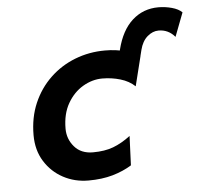

<svg xmlns="http://www.w3.org/2000/svg" viewBox="-49 -708 812 772"><g transform="rotate(-5 356.5 -322.5)"><path d="M712.9 -628.4 676.3 -532.7Q649.9 -564 610.4 -564Q586.4 -564 565.2 -545.7Q543.9 -527.3 535.2 -492.7L508.8 -386.7L428.7 -418L449.2 -501Q468.3 -578.1 512.5 -617.7Q556.6 -657.2 617.7 -657.2Q645 -657.2 671.9 -649.9Q698.7 -642.6 712.9 -628.4ZM529.3 -468.3 499.5 -348.6Q475.6 -371.1 440.7 -381.3Q405.8 -391.6 368.2 -391.6Q327.6 -391.6 289.8 -369.4Q252 -347.2 227.8 -305.2Q203.6 -263.2 203.6 -203.1Q203.6 -161.6 230.5 -130.4Q257.3 -99.1 305.2 -99.1Q353 -99.1 387.5 -112.1Q421.9 -125 457.5 -151.9L452.6 -33.7Q418.9 -12.7 375.7 -0.2Q332.5 12.2 277.8 12.2Q222.2 12.2 175.8 -12.7Q129.4 -37.6 101.3 -82.8Q73.2 -127.9 73.2 -188.5Q73.2 -259.8 98.1 -317.4Q123 -375 166.7 -416.7Q210.4 -458.5 267.6 -480.7Q324.7 -502.9 388.7 -502.9Q433.6 -502.9 469.7 -492.7Q505.9 -482.4 529.3 -468.3Z"/></g></svg>

Font: Andika
Style: Bold Italic
Weight: 700
Italic angle: -14°
Designer: Victor Gaultney, Annie Olsen, Julie Remington, Don Collingsworth, Eric Hays, Becca Hirsbrunner
Foundry: SIL International
Version: Version 6.101